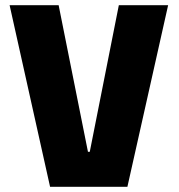

<svg xmlns="http://www.w3.org/2000/svg" viewBox="-20 -720 690 740"><path d="M173 0 17 -700H206L319 -135H326L438 -700H628L471 0Z"/></svg>

Font: Trispace Thin ExtraBold
Style: Regular
Weight: 800
Version: Version 1.210